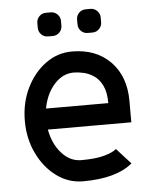

<svg xmlns="http://www.w3.org/2000/svg" viewBox="-51 -741 624 790"><g transform="rotate(-5 260.5 -346.0)"><path d="M134.3 -305.2H391.6Q391.6 -349.6 378.4 -377Q365.2 -404.3 344.7 -418.5Q324.2 -432.6 301.8 -437.7Q279.3 -442.9 260.7 -442.9Q214.8 -442.9 180.2 -404.3Q145.5 -365.7 134.3 -305.2ZM479 -218.3H134.3Q145.5 -157.7 180.2 -119.4Q214.8 -81.1 260.7 -81.1Q320.8 -81.1 356.7 -91.3Q392.6 -101.6 406.2 -114.3L464.8 -49.8Q397.9 6.3 260.7 6.3Q200.7 6.3 151.4 -29.8Q102.1 -65.9 72.5 -127Q43 -188 43 -261.7Q43 -335.9 72.5 -396.7Q102.1 -457.5 151.4 -493.7Q200.7 -529.8 260.7 -529.8Q360.4 -529.8 419.7 -469Q479 -408.2 479 -306.6ZM188 -697.8Q204.1 -697.8 215.6 -686.3Q227.1 -674.8 227.1 -658.7V-639.6Q227.1 -623 215.6 -611.6Q204.1 -600.1 188 -600.1H168.5Q151.9 -600.1 140.6 -611.6Q129.4 -623 129.4 -639.6V-658.7Q129.4 -674.8 140.6 -686.3Q151.9 -697.8 168.5 -697.8ZM352.1 -697.8Q368.2 -697.8 379.6 -686.3Q391.1 -674.8 391.1 -658.7V-639.6Q391.1 -623 379.6 -611.6Q368.2 -600.1 352.1 -600.1H332.5Q315.9 -600.1 304.7 -611.6Q293.5 -623 293.5 -639.6V-658.7Q293.5 -674.8 304.7 -686.3Q315.9 -697.8 332.5 -697.8Z"/></g></svg>

Font: Qaz
Style: Regular
Weight: 400
Designer: GGBotNet
Foundry: f0n7
Version: 0.70